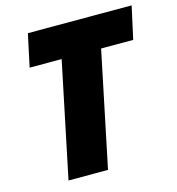

<svg xmlns="http://www.w3.org/2000/svg" viewBox="-106 -806 825 897"><g transform="rotate(-15 306.0 -357.0)"><path d="M306.2 0H115.2L231 -556.2H76.2L109.9 -713.9H611.8L577.1 -556.2H421.9Z"/></g></svg>

Font: TypoPRO Open Sans
Style: Italic
Weight: 800
Italic angle: -12°
Foundry: Ascender Corporation
Version: Version 1.10